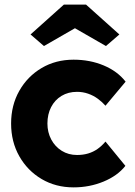

<svg xmlns="http://www.w3.org/2000/svg" viewBox="-20 -800 585 830"><path d="M28 -266Q28 -345 63.5 -407.5Q99 -470 160 -506Q221 -542 298 -542Q369 -542 428.5 -517Q488 -492 523 -447L436 -343Q422 -359 403 -373Q384 -387 361 -395Q338 -403 313 -403Q275 -403 246 -385.5Q217 -368 201 -337Q185 -306 185 -266Q185 -228 201.5 -197Q218 -166 247 -148Q276 -130 313 -130Q339 -130 361 -136.5Q383 -143 401.5 -156Q420 -169 436 -188L522 -83Q488 -40 427.5 -15Q367 10 298 10Q221 10 160 -26Q99 -62 63.5 -124.5Q28 -187 28 -266ZM256 -780H352L496 -651L438 -601L304 -678L170 -601L112 -651Z"/></svg>

Font: Our Lexend
Style: Bold
Weight: 700
Designer: Bonnie Shaver-Troup, Thomas Jockin
Foundry: Lexend
Version: Version 1.007